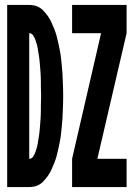

<svg xmlns="http://www.w3.org/2000/svg" viewBox="-20 -755 540 775"><path d="M271 0V-114L388 -621H271V-735H491V-621L373 -114H491V0ZM9 0V-735H98Q114 -735 128 -730Q142 -725 153 -714Q164 -703 172.5 -691Q181 -679 187.5 -665Q194 -651 199.5 -637Q205 -623 209 -608Q213 -593 216 -578.5Q219 -564 222 -549Q225 -534 226.5 -519Q228 -504 229.5 -489Q231 -474 232 -459Q233 -444 233.5 -428.5Q234 -413 234.5 -398Q235 -383 235 -368Q235 -352 234.5 -337Q234 -322 233.5 -306.5Q233 -291 232 -276Q231 -261 229.5 -246Q228 -231 226.5 -216Q225 -201 222 -186Q219 -171 216 -156.5Q213 -142 209 -127Q205 -112 199.5 -98Q194 -84 187.5 -70Q181 -56 172.5 -44Q164 -32 153 -21Q142 -10 128 -5Q114 0 98 0ZM98 -114Q108 -114 113.5 -122.5Q119 -131 122.5 -140Q126 -149 128.5 -158Q131 -167 132.5 -176.5Q134 -186 135.5 -195.5Q137 -205 138.5 -214.5Q140 -224 140.5 -233.5Q141 -243 142 -252.5Q143 -262 143.5 -271.5Q144 -281 144.5 -290.5Q145 -300 145 -310Q145 -320 145 -329.5Q145 -339 145.5 -348.5Q146 -358 146 -368Q146 -377 145.5 -386.5Q145 -396 145 -405.5Q145 -415 145 -425Q145 -435 144.5 -444.5Q144 -454 143.5 -463.5Q143 -473 142 -482.5Q141 -492 140.5 -501.5Q140 -511 138.5 -520.5Q137 -530 135.5 -539.5Q134 -549 132.5 -558.5Q131 -568 128.5 -577Q126 -586 122.5 -595Q119 -604 113.5 -612.5Q108 -621 98 -621Z"/></svg>

Font: Iosevka SS04 Heavy
Style: Regular
Weight: 900
Monospace: yes
Designer: Belleve Invis
Foundry: Belleve Invis
Version: Version 19.0.0; ttfautohint (v1.8.4)